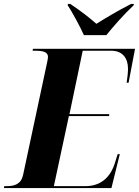

<svg xmlns="http://www.w3.org/2000/svg" viewBox="-54 -964 712 984"><path d="M376 -784H491C530 -832 578 -887 631 -937L632 -944H618C549 -909 480 -867 440 -842C409 -869 366 -904 306 -944H294L293 -937C315 -904 357 -827 376 -784ZM-34 0H517L560 -174H549L533 -123C517 -74 477 -10 384 -10H222L299 -369H505L506 -379H302L370 -704H516C575 -704 602 -665 602 -612C602 -592 599 -564 595 -540H605L638 -714H115L113 -704H126C166 -704 192 -698 192 -672C192 -664 189 -653 187 -642L64 -66C53 -19 19 -10 -20 -10H-32Z"/></svg>

Font: Noto Serif Display SemiCondensed ExtraBold
Style: Italic
Weight: 800
Width: 4
Italic angle: -12°
Designer: Monotype Design Team
Foundry: Monotype Imaging Inc.
Version: Version 2.009